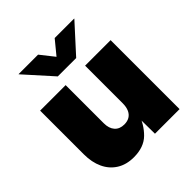

<svg xmlns="http://www.w3.org/2000/svg" viewBox="-205 -892 1042 1042"><g transform="rotate(-45 316.0 -371.0)"><path d="M226.6 9.8Q169.4 9.8 128.7 -15.9Q87.9 -41.5 66.7 -87.2Q45.4 -132.8 45.4 -193.8V-529.3H241.2V-236.3Q241.2 -197.3 260.7 -175Q280.3 -152.8 315.9 -152.8Q339.4 -152.8 356.2 -162.8Q373 -172.9 381.8 -192.6Q390.6 -212.4 390.6 -240.7V-529.3H586.4V0H397.5L396 -141.1H412.6Q391.1 -76.2 347.4 -33.2Q303.7 9.8 226.6 9.8ZM252.4 -752 314.9 -672.9 379.9 -752H529.3V-750.5L385.7 -592.8H244.6L103 -750.5V-752Z"/></g></svg>

Font: Inter 24pt Black
Style: Regular
Weight: 900
Designer: Rasmus Andersson
Foundry: rsms
Version: Version 4.001;git-66647c0bb